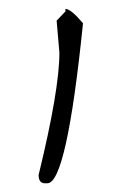

<svg xmlns="http://www.w3.org/2000/svg" viewBox="-20 -214 296 437"><path d="M128.9 -193.8Q141.1 -193.8 168.9 -161.1Q131.8 203.1 87.9 203.1H82Q67.9 203.1 67.9 184.1Q115.2 -9.8 115.2 -94.2L108.9 -167L128.9 -188Z"/></svg>

Font: Loved by the King
Style: Regular
Weight: 400
Designer: Kimberly Geswein
Foundry: Kimberly Geswein
Version: Version 1.002 2006